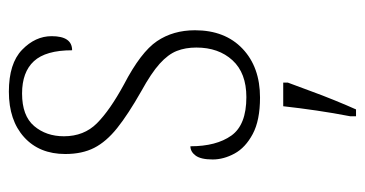

<svg xmlns="http://www.w3.org/2000/svg" viewBox="-210 -372 803 422"><g transform="rotate(-90 191.0 -160.5)"><path d="M188 10Q138 10 108 -6Q78 -22 65 -46Q52 -70 52 -94Q52 -120 60.5 -131.5Q69 -143 81 -143Q81 -86 104.5 -53Q128 -20 189 -20Q242 -20 270 -50.5Q298 -81 298 -130Q298 -154 290.5 -173Q283 -192 262.5 -210.5Q242 -229 202 -251Q151 -280 121 -304Q91 -328 77.5 -354.5Q64 -381 64 -418Q64 -475 101 -508.5Q138 -542 201 -542Q263 -542 293 -513Q323 -484 323 -448Q323 -403 292 -403Q292 -461 268 -487Q244 -513 197 -513Q148 -513 125.5 -486.5Q103 -460 103 -421Q103 -377 131.5 -348.5Q160 -320 217 -289Q288 -252 312 -216.5Q336 -181 336 -133Q336 -67 295.5 -28.5Q255 10 188 10ZM147 208Q154 172 159.5 134.5Q165 97 169 61H221V71Q213 92 203 119.5Q193 147 182 174Q171 201 162 221H147Z"/></g></svg>

Font: Noto Serif Georgian SemiCondensed ExtraLight
Style: Regular
Weight: 200
Width: 4
Designer: Monotype Design Team, Akaki Razmadze
Foundry: Google LLC
Version: Version 2.003; ttfautohint (v1.8.4.7-5d5b)